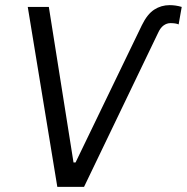

<svg xmlns="http://www.w3.org/2000/svg" viewBox="-20 -727 727 747"><path d="M274 -95H266L170 -700H88L203 0H307L595 -599Q604 -619 616.5 -628Q629 -637 643 -637Q664 -637 675 -632L687 -700Q664 -707 640 -707Q607 -707 580 -689.5Q553 -672 532 -629Z"/></svg>

Font: Fixel Italic Variable 20240409 Display Thin
Style: Italic
Weight: 100
Italic angle: -10°
Designer: AlfaBravo + MacPaw
Foundry: Kyrylo Tkachov, Marchela Mozhyna, Serhii Makarenko, Maria Weinstein, Zakhar Kryvoshyya
Version: Version 1.211;Glyphs 3.2 (3225)